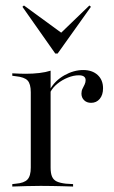

<svg xmlns="http://www.w3.org/2000/svg" viewBox="-20 -683 419 703"><path d="M129 -2.4Q100.8 -2.4 76.2 -1.6Q51.6 -0.8 25 0V-8.9L38.7 -10.5Q68.5 -12.9 80.6 -25.8Q92.7 -38.7 92.7 -69.4V-206.5H165.3V-69.4Q165.3 -48.4 170.6 -36.3Q175.8 -24.2 187.9 -18.5Q200 -12.9 221 -10.5L247.6 -8.9V0Q227.4 -0.8 208.5 -1.2Q189.5 -1.6 170.2 -2Q150.8 -2.4 129 -2.4ZM92.7 -206.5V-345.2Q92.7 -375.8 81 -388.3Q69.4 -400.8 37.1 -404L25 -405.6V-414.5Q41.9 -413.7 52.8 -413.3Q63.7 -412.9 74.2 -412.9Q100.8 -412.9 124.2 -415.7Q147.6 -418.5 165.3 -424.2V-414.5V-206.5ZM313.7 -306.5Q297.6 -306.5 287.9 -316.1Q278.2 -325.8 278.2 -340.3Q278.2 -350.8 282.3 -358.5Q286.3 -366.1 289.9 -373.8Q293.5 -381.5 293.5 -389.5Q293.5 -407.3 268.5 -407.3Q249.2 -407.3 228.2 -398.8Q207.3 -390.3 190.3 -376.6Q173.4 -362.9 164.5 -346L163.7 -356.5Q181.5 -387.9 215.7 -407.3Q250 -426.6 284.7 -426.6Q317.7 -426.6 337.5 -408.5Q357.3 -390.3 357.3 -359.7Q357.3 -335.5 345.2 -321Q333.1 -306.5 313.7 -306.5ZM307.3 -662.9 312.9 -658.1 191.1 -487.1H182.3L62.1 -658.1L67.7 -662.9L216.9 -554L195.2 -554.8Z"/></svg>

Font: Playfair 144pt SemiCondensed Light
Style: Regular
Weight: 300
Width: 4
Designer: Claus Eggers Sørensen
Foundry: Claus Eggers Sørensen
Version: Version 2.203